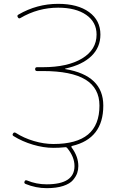

<svg xmlns="http://www.w3.org/2000/svg" viewBox="-20 -760 599 1000"><path d="M51 -51Q42 -56 48 -65Q53 -73 62 -68Q104 -41 156.5 -25.5Q209 -10 258 -10Q379 -10 438.5 -59.5Q498 -109 498 -210Q498 -301 425 -345.5Q352 -390 203 -390H173Q163 -390 163 -400Q163 -410 173 -410H203Q332 -410 407.5 -455.5Q483 -501 483 -580Q483 -645 429 -682.5Q375 -720 283 -720Q178 -720 86 -666Q78 -661 73 -670Q67 -679 76 -684Q172 -740 283 -740Q385 -740 444 -697Q503 -654 503 -580Q503 -513 455.5 -467.5Q408 -422 321 -403Q319 -403 319 -401Q319 -400 321 -400Q518 -367 518 -210Q518 -38 356 0Q349 2 353 8Q388 55 388 105Q388 124 382 141.5Q376 159 360 178Q344 197 309 208.5Q274 220 223 220Q167 220 113 198Q104 194 108 185Q111 176 121 180Q169 200 223 200Q368 200 368 105Q368 57 330 11Q325 5 317 7Q290 10 258 10Q207 10 151.5 -6.5Q96 -23 51 -51Z"/></svg>

Font: Rounded Mplus 1c Thin
Style: Regular
Weight: 250
Version: Version 1.059.20150529